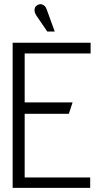

<svg xmlns="http://www.w3.org/2000/svg" viewBox="-20 -906 487 926"><path d="M205 -861Q202 -871 195 -877.5Q188 -884 179 -885.5Q170 -887 160 -881Q152 -877 148.5 -868.5Q145 -860 147 -850.5Q149 -841 154 -833L208 -754H244ZM41 0H415V-50H99V-357H312L330 -412H99V-648H417V-700H41Z"/></svg>

Font: AdventPro_ExpandedRegular
Style: ExpandedRegular
Weight: 400
Width: 7
Designer: VivaRado, Andreas Kalpakidis
Foundry: VivaRado, Andreas Kalpakidis
Version: Version 3.000